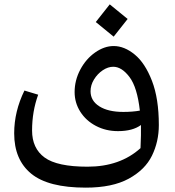

<svg xmlns="http://www.w3.org/2000/svg" viewBox="-20 -601 803 880"><path d="M708 -28Q708 48 676.5 112.5Q645 177 570 218Q495 259 373 259Q201 259 123 195Q45 131 45 10Q45 -90 92 -186L155 -167Q127 -90 127 -3Q127 79 184.5 121Q242 163 381 163Q530 163 624 78Q627 14 626 -28Q588 0 521 0Q465 0 419.5 -24Q374 -48 348 -89Q322 -130 322 -179Q322 -233 348 -282Q374 -331 416 -360.5Q458 -390 501 -390Q550 -390 597.5 -351Q645 -312 676.5 -230.5Q708 -149 708 -28ZM621 -94Q609 -201 573.5 -248Q538 -295 499 -295Q475 -295 451 -279Q427 -263 411 -237Q395 -211 395 -183Q395 -139 435.5 -113.5Q476 -88 545 -88Q587 -88 621 -94ZM419 -500 483 -581 565 -514 501 -433Z"/></svg>

Font: FiraGO
Style: Italic
Weight: 400
Italic angle: -8°
Designer: bBox Type GmbH
Foundry: bBox Type GmbH
Version: Version 1.001